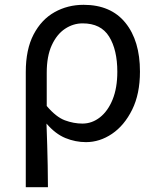

<svg xmlns="http://www.w3.org/2000/svg" viewBox="-20 -577 653 797"><path d="M87 200V-278Q87 -372 119.5 -434Q152 -496 206.5 -526.5Q261 -557 327 -557Q440 -557 500.5 -482.5Q561 -408 561 -280Q561 -187 528.5 -121.5Q496 -56 445 -21.5Q394 13 337 13Q293 13 251.5 -4Q210 -21 173 -64Q175 -15 176 26.5Q177 68 178 109.5Q179 151 179 200ZM322 -64Q362 -64 395 -90Q428 -116 447.5 -164Q467 -212 467 -279Q467 -370 433 -425Q399 -480 323 -480Q284 -480 250 -457.5Q216 -435 195 -389.5Q174 -344 174 -275V-137Q213 -91 249.5 -77.5Q286 -64 322 -64Z"/></svg>

Font: Chocolate Classical Sans
Style: Regular
Weight: 400
Designer: 田海東、宇文滿月
Foundry: Moonlit Owen
Version: Version 1.001